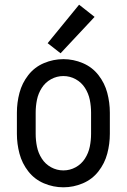

<svg xmlns="http://www.w3.org/2000/svg" viewBox="-20 -790 540 818"><path d="M238 -563 183 -606 317 -770 383 -718ZM250 8Q207 8 167 -9Q127 -26 100.5 -60Q74 -94 63 -135.5Q52 -177 52 -220V-310Q52 -353 63 -394.5Q74 -436 100.5 -470Q127 -504 167 -521Q207 -538 250 -538Q293 -538 333 -521Q373 -504 399.5 -470Q426 -436 437 -394.5Q448 -353 448 -310V-220Q448 -177 437 -135.5Q426 -94 399.5 -60Q373 -26 333 -9Q293 8 250 8ZM250 -64Q278 -64 302.5 -77.5Q327 -91 342 -114.5Q357 -138 362.5 -165Q368 -192 368 -220V-310Q368 -338 362.5 -365Q357 -392 342 -415.5Q327 -439 302.5 -452.5Q278 -466 250 -466Q222 -466 197.5 -452.5Q173 -439 158 -415.5Q143 -392 137.5 -365Q132 -338 132 -310V-220Q132 -192 137.5 -165Q143 -138 158 -114.5Q173 -91 197.5 -77.5Q222 -64 250 -64Z"/></svg>

Font: Iosevka SS08
Style: Regular
Weight: 400
Monospace: yes
Designer: Belleve Invis
Foundry: Belleve Invis
Version: 2.1.0; ttfautohint (v1.8.2)